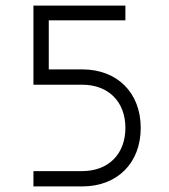

<svg xmlns="http://www.w3.org/2000/svg" viewBox="-20 -669 605 689"><path d="M100 0H275C401 0 485 -84 485 -210C485 -336 401 -420 275 -420H155V-596H430V-649H100V-365H275C369 -365 430 -304 430 -210C430 -116 369 -55 275 -55H100Z"/></svg>

Font: Grotesk 01 Extrafine
Style: Bold
Weight: 400
Designer: Frank Adebiaye, contributions by Jérémy Landes, Ariel Martín Pérez
Foundry: Velvetyne Type Foundry
Version: Version 3.000;Glyphs 3.1.2 (3150)